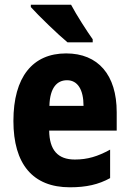

<svg xmlns="http://www.w3.org/2000/svg" viewBox="-20 -786 550 816"><path d="M282 -766H111V-756C142 -721 228 -638 267 -606H374V-619C351 -651 304 -724 282 -766ZM261 -559C119 -559 37 -459 37 -272C37 -89 119 10 277 10C347 10 399 -2 448 -29V-150C395 -121 352 -108 298 -108C225 -108 190 -149 189 -231H476V-309C476 -468 397 -559 261 -559ZM265 -445C310 -445 335 -405 335 -336H190C192 -413 222 -445 265 -445Z"/></svg>

Font: Noto Sans Khmer UI Condensed ExtraBold
Style: Regular
Weight: 800
Width: 3
Designer: Danh Hong and the Monotype Design Team
Foundry: Monotype Imaging Inc.
Version: Version 2.002